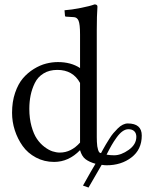

<svg xmlns="http://www.w3.org/2000/svg" viewBox="-20 -718 676 863"><path d="M237.8 -403.8C284.3 -403.8 318.4 -384.3 339.8 -345.2V-77.1C313.2 -47.2 282.9 -32.2 249 -32.2C238.3 -32.2 227.2 -34.1 215.8 -37.8C204.4 -41.6 192.4 -48.3 179.7 -57.9C167 -67.5 155.8 -79.4 146 -93.8C136.2 -108.1 128.1 -127 121.6 -150.4C115.1 -173.8 111.8 -200 111.8 -229C111.8 -250.5 113.8 -270.8 117.7 -289.8C121.6 -308.8 127.9 -327.3 136.7 -345.2C145.5 -363.1 158.5 -377.4 175.8 -387.9C193 -398.5 213.7 -403.8 237.8 -403.8ZM493.2 -20C481.4 -20 470.1 -21 459 -22.9C467.8 -40.2 475.3 -54.4 481.7 -65.4C488 -76.5 495.6 -88.1 504.4 -100.3C513.2 -112.5 522 -121.7 530.8 -127.9C539.6 -134.1 548.3 -137.2 557.1 -137.2C568.5 -137.2 577.3 -134.2 583.5 -128.2C589.7 -122.2 592.8 -113.8 592.8 -103C592.8 -80.2 581.4 -60.7 558.6 -44.4C535.8 -28.2 514 -20 493.2 -20ZM415 -583C415 -626.3 416 -661.3 418 -688C418 -694.8 413.6 -698.2 404.8 -698.2C392.4 -693.4 371.9 -688.1 343.3 -682.4C314.6 -676.7 290.2 -673.2 270 -671.9L272 -647.9C272 -644.7 273.9 -643.1 277.8 -643.1L310.1 -641.1C320.8 -641.1 328.5 -635.8 333 -625.2C337.6 -614.7 339.8 -593.9 339.8 -563V-412.1C312.8 -430 279.6 -439 240.2 -439C222.7 -439 204.9 -436.7 187 -432.1C169.1 -427.6 150.9 -419.6 132.3 -408.2C113.8 -396.8 97.3 -382.7 83 -366C68.7 -349.2 57 -327.5 47.9 -300.8C38.7 -274.1 34.2 -244.1 34.2 -210.9C34.2 -184.2 38.3 -158 46.6 -132.3C54.9 -106.6 66.7 -83.1 81.8 -61.8C96.9 -40.4 116.9 -23.2 141.6 -10C166.3 3.2 193.5 9.8 223.1 9.8C266.8 9.8 305.7 -7.8 339.8 -43C345.1 -24.4 353.3 -10.9 364.5 -2.4C375.7 6 390.6 12.9 409.2 18.1C399.7 33.4 381 66.1 353 116.2L377.9 125L437 22.9C446.1 24.3 453.5 24.9 459 24.9C502.9 24.9 540.3 13.1 571 -10.5C601.8 -34.1 617.2 -66.9 617.2 -108.9C617.2 -145 596.2 -163.1 554.2 -163.1C547 -163.1 539.6 -161.2 532 -157.5C524.3 -153.7 516.8 -148.2 509.5 -140.9C502.2 -133.5 495.5 -126.4 489.5 -119.4C483.5 -112.4 477.2 -103.5 470.7 -92.8L455.6 -68.4C452 -62.5 447.6 -54.8 442.4 -45.2C437.2 -35.6 434.4 -30.4 434.1 -29.8C431.2 -29.8 428.5 -31 426.3 -33.4C424 -35.9 422.1 -39.8 420.7 -45.2C419.2 -50.5 418.1 -55.7 417.2 -60.5C416.4 -65.4 415.9 -72.1 415.5 -80.6C415.2 -89 415 -95.7 415 -100.6V-121.1Z"/></svg>

Font: Linux Biolinum G
Style: Bold
Weight: 700
Designer: Philipp H. Poll
Foundry: Philipp H. Poll
Version: Version 1.1.0